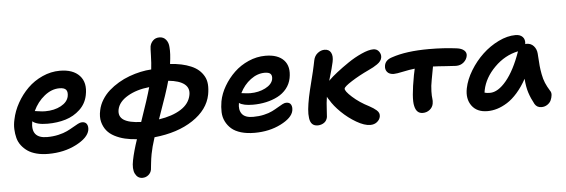

<svg xmlns="http://www.w3.org/2000/svg" viewBox="-57 -898 3965 1345"><g transform="rotate(-5 1926.0 -225.0)"><path d="M252.9 35.2Q208 35.2 171.1 25.6Q134.3 16.1 108.9 -1.2Q83.5 -18.6 65.2 -42.5Q46.9 -66.4 39.3 -95.5Q31.7 -124.5 30.3 -157.7Q28.8 -190.9 37.1 -226.1Q48.8 -284.2 80.1 -340.1Q111.3 -396 156 -440.2Q200.7 -484.4 260.3 -511.2Q319.8 -538.1 382.8 -538.1Q475.6 -538.1 521.5 -488.5Q567.4 -439 549.8 -352.1Q538.1 -292.5 494.6 -251.7Q451.2 -210.9 393.3 -193.4Q335.4 -175.8 266.1 -175.8Q189.9 -175.8 160.2 -202.1Q138.2 -83 254.9 -83Q297.4 -83 334.5 -91.6Q371.6 -100.1 396.2 -112.1Q420.9 -124 440.9 -136Q460.9 -147.9 477.5 -156.5Q494.1 -165 506.8 -165Q530.8 -165 540.5 -148.4Q550.3 -131.8 545.9 -106Q534.7 -52.7 449.2 -8.8Q363.8 35.2 252.9 35.2ZM369.1 -416Q314.5 -416 263.9 -375.5Q213.4 -335 184.1 -272Q189.5 -272 212.9 -268.1Q236.3 -264.2 256.8 -264.2Q321.3 -264.2 367.9 -289.3Q414.6 -314.5 422.9 -355Q428.7 -385.7 416.3 -400.9Q403.8 -416 369.1 -416Z M895 259.8Q861.3 259.8 844.2 226.1Q827.1 192.4 839.8 130.9Q852.1 68.8 879.9 -13.2Q835 -16.1 796.4 -25.1Q757.8 -34.2 724.1 -51.8Q690.4 -69.3 669.9 -95Q649.4 -120.6 640.1 -156.2Q630.9 -191.9 641.1 -237.8Q648.9 -275.9 670.4 -310.5Q691.9 -345.2 722.2 -372.1Q752.4 -398.9 789.6 -420.9Q826.7 -442.9 866.5 -457.5Q906.2 -472.2 945.8 -480.7Q985.4 -489.3 1022 -491.2Q1027.3 -534.7 1028.6 -588.9Q1029.8 -643.1 1031.7 -652.8Q1036.6 -676.8 1054 -693.4Q1071.3 -710 1098.1 -710Q1127 -710 1144.3 -689Q1161.6 -668 1163.1 -636.2Q1167.5 -591.3 1156.7 -518.1Q1199.7 -515.1 1235.6 -507.6Q1271.5 -500 1302.7 -486.8Q1334 -473.6 1355.7 -454.8Q1377.4 -436 1391.8 -410.6Q1406.2 -385.3 1408.7 -353Q1411.1 -320.8 1403.8 -280.8Q1383.3 -176.3 1275.6 -104.5Q1168 -32.7 1003.9 -16.1Q981.9 51.8 973.1 99.1Q967.3 129.4 963.4 167Q959.5 204.6 959 208Q954.6 230.5 936.8 245.1Q918.9 259.8 895 259.8ZM1272.9 -289.1Q1282.7 -337.4 1247.1 -366Q1211.4 -394.5 1133.8 -401.9Q1114.3 -328.1 1045.9 -138.2Q1140.6 -152.3 1200.9 -190.4Q1261.2 -228.5 1272.9 -289.1ZM770 -231.9Q760.3 -183.1 797.9 -158.4Q835.4 -133.8 919.9 -130.9Q976.6 -293.9 997.1 -369.1Q907.7 -359.9 844.5 -322.8Q781.2 -285.6 770 -231.9Z M1705.6 14.2Q1651.9 14.2 1610.6 2Q1569.3 -10.3 1543.9 -32.2Q1518.6 -54.2 1503.4 -84.5Q1488.3 -114.7 1487.1 -150.4Q1485.8 -186 1492.7 -226.1Q1502.9 -279.8 1533.2 -331.5Q1563.5 -383.3 1606.7 -424.8Q1649.9 -466.3 1707.8 -491.7Q1765.6 -517.1 1826.7 -517.1Q1914.1 -517.1 1956.1 -472.2Q1998 -427.2 1982.4 -346.2Q1974.1 -304.7 1948.5 -272.9Q1922.9 -241.2 1885.5 -221.9Q1848.1 -202.6 1804 -192.9Q1759.8 -183.1 1711.4 -183.1Q1642.6 -183.1 1613.8 -204.1Q1604.5 -156.7 1626 -127.4Q1647.5 -98.1 1704.6 -98.1Q1745.6 -98.1 1781 -106.2Q1816.4 -114.3 1839.8 -126Q1863.3 -137.7 1882.1 -149.2Q1900.9 -160.6 1916.5 -168.7Q1932.1 -176.8 1943.8 -176.8Q1967.8 -176.8 1977.1 -159.9Q1986.3 -143.1 1981.4 -117.2Q1971.2 -67.4 1890.1 -26.6Q1809.1 14.2 1705.6 14.2ZM1811.5 -398.9Q1759.8 -398.9 1712.4 -363.5Q1665 -328.1 1636.7 -271Q1679.2 -265.1 1698.7 -265.1Q1758.3 -265.1 1804.9 -288.8Q1851.6 -312.5 1859.9 -349.1Q1864.3 -374.5 1853 -386.7Q1841.8 -398.9 1811.5 -398.9Z M2151.4 1Q2126 1 2111.8 -12.9Q2097.7 -26.9 2093.8 -54.9Q2089.8 -83 2093.3 -118.2Q2096.7 -153.3 2106.4 -202.1Q2114.3 -240.7 2133.3 -315.2Q2152.3 -389.6 2158.2 -419.9Q2162.6 -436.5 2165.5 -455.1Q2171.9 -486.8 2194.8 -504.9Q2217.8 -522.9 2243.2 -522.9Q2274.9 -522.9 2288.1 -498.3Q2301.3 -473.6 2292.5 -433.1Q2286.6 -401.4 2257.3 -303.2L2265.1 -311Q2282.7 -329.1 2320.1 -358.4Q2357.4 -387.7 2404.1 -419.4Q2450.7 -451.2 2500.7 -473.6Q2550.8 -496.1 2583.5 -496.1Q2609.9 -496.1 2624 -476.1Q2638.2 -456.1 2634.3 -434.1Q2632.3 -421.4 2623.8 -409.9Q2615.2 -398.4 2600.6 -388.4Q2585.9 -378.4 2572.3 -370.8Q2558.6 -363.3 2538.6 -354Q2469.7 -321.8 2416.5 -287.8Q2363.3 -253.9 2360.4 -240.2Q2356.9 -223.1 2405.8 -179Q2454.6 -134.8 2521.5 -101.1Q2539.6 -90.8 2549.1 -84.7Q2558.6 -78.6 2570.6 -68.4Q2582.5 -58.1 2586.7 -46.9Q2590.8 -35.6 2588.4 -22.9Q2584.5 -1.5 2565.2 14.2Q2545.9 29.8 2517.6 29.8Q2476.1 29.8 2420.4 -2.7Q2364.7 -35.2 2317.6 -81.1Q2270.5 -127 2245.6 -169.9Q2235.4 -183.6 2231.4 -193.8Q2224.6 -150.9 2222.7 -105.2Q2220.7 -59.6 2219.2 -51.8Q2214.4 -26.4 2195.8 -13.2Q2177.2 0 2151.4 1Z M2891.1 -22Q2846.7 -22 2835 -75.2Q2821.3 -127.9 2852.1 -292Q2854.5 -301.3 2857.4 -316.4Q2860.4 -331.5 2861.3 -335.9Q2824.7 -332 2778.3 -322Q2731.9 -312 2713.4 -312Q2681.2 -312 2666 -330.6Q2650.9 -349.1 2656.2 -377Q2663.6 -415 2710.9 -429.2Q2812 -463.9 2972.2 -463.9Q3076.7 -463.9 3167 -452.1Q3201.2 -447.8 3218.8 -431.9Q3236.3 -416 3231.9 -393.1Q3227.1 -367.2 3205.3 -348.6Q3183.6 -330.1 3151.4 -330.1Q3134.8 -330.1 3079.1 -334.5Q3023.4 -338.9 2990.2 -339.8Q2982.9 -294.9 2973.1 -247.1Q2964.8 -205.1 2964.1 -168Q2963.4 -130.9 2966.1 -116.2Q2968.8 -101.6 2965.3 -80.1Q2960.4 -54.7 2939.5 -38.3Q2918.5 -22 2891.1 -22Z M3343.8 4.9Q3270 4.9 3234.1 -44.2Q3198.2 -93.3 3212.9 -167Q3225.1 -228 3262.9 -290Q3300.8 -352.1 3351.8 -400.1Q3402.8 -448.2 3465.1 -478.5Q3527.3 -508.8 3585 -508.8Q3617.2 -508.8 3634.8 -490.7Q3652.3 -472.7 3647.9 -439.9Q3650.9 -440.9 3657.7 -440.9Q3688 -440.9 3707.3 -419.2Q3726.6 -397.5 3729 -365.2Q3729.5 -359.9 3730 -349.6Q3732.9 -302.2 3735.1 -278.6Q3737.3 -254.9 3743.7 -220.2Q3750 -185.5 3761.7 -157.7Q3773.4 -129.9 3792 -100.1Q3802.2 -86.9 3800.3 -68.1Q3798.3 -49.3 3790.5 -32Q3782.7 -14.6 3764.4 -2.4Q3746.1 9.8 3723.1 9.8Q3691.4 9.8 3675.8 -16.1Q3652.3 -59.1 3639.2 -99.9Q3626 -140.6 3622.1 -198.2Q3591.8 -143.1 3555.9 -102.3Q3520 -61.5 3483.6 -38.8Q3447.3 -16.1 3412.6 -5.6Q3377.9 4.9 3343.8 4.9ZM3336.9 -144Q3336.4 -141.1 3335.4 -135Q3334.5 -128.9 3334 -126Q3348.1 -121.1 3372.1 -121.1Q3428.7 -121.1 3487.8 -192.1Q3546.9 -263.2 3592.8 -394Q3499 -374.5 3426.8 -302.2Q3354.5 -230 3336.9 -144Z"/></g></svg>

Font: Shantell Sans Irregular
Style: Italic
Weight: 600
Italic angle: -11.31°
Designer: Stephen Nixon, Anya Danilova, Shantell Martin
Foundry: Arrow Type
Version: Version 1.006;[9816181b4]